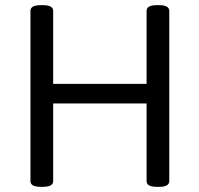

<svg xmlns="http://www.w3.org/2000/svg" viewBox="-20 -722 773 744"><path d="M98 -20V-680Q98 -702 138 -702H146Q186 -702 186 -680V-397H548V-680Q548 -702 588 -702H596Q636 -702 636 -680V-20Q636 2 596 2H588Q548 2 548 -20V-321H186V-20Q186 2 146 2H138Q98 2 98 -20Z"/></svg>

Font: Asap-Regular
Style: Regular
Weight: 400
Designer: Pablo Cosgaya
Foundry: Omnibus-Type
Version: Version 2.000; ttfautohint (v1.8)